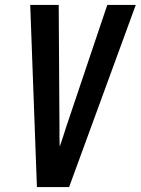

<svg xmlns="http://www.w3.org/2000/svg" viewBox="-20 -755 568 775"><path d="M129 0 102 -735H217L220 -245Q220 -225 220 -204.5Q220 -184 221 -163Q228 -184 235 -204.5Q242 -225 248 -245L413 -735H528L259 0Z"/></svg>

Font: Iosevka
Style: Bold Italic
Weight: 700
Italic angle: -9°
Monospace: yes
Designer: Belleve Invis
Foundry: Belleve Invis
Version: Version 32.5.0; ttfautohint (v1.8.4)